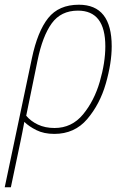

<svg xmlns="http://www.w3.org/2000/svg" viewBox="-51 -557 535 813"><path d="M-31 236H-5L36 41Q40 22 44 1.5Q48 -19 52 -41Q71 -22 103 -6Q135 10 179 10Q265 10 318.5 -53Q372 -116 397 -203Q422 -290 422 -361Q422 -537 283 -537Q198 -537 153 -480.5Q108 -424 84 -310ZM180 -15Q140 -15 109.5 -29.5Q79 -44 60 -67L108 -301Q129 -404 168 -458Q207 -512 279 -512Q395 -512 395 -361Q395 -292 371.5 -211Q348 -130 300.5 -72.5Q253 -15 180 -15Z"/></svg>

Font: Noto Sans UI SemiCondensed Thin
Style: Italic
Weight: 250
Width: 4
Italic angle: -12°
Designer: Monotype Design Team
Foundry: Monotype Imaging Inc.
Version: Version 1.901